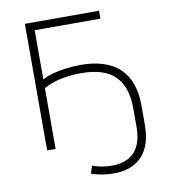

<svg xmlns="http://www.w3.org/2000/svg" viewBox="-95 -785 925 1053"><g transform="rotate(-10 367.5 -258.5)"><path d="M454 188Q418 188 385.5 182Q353 176 329 167L343 125Q366 134 393.5 139Q421 144 453 144Q533 144 576.5 97.5Q620 51 620 -43V-147Q620 -265 560 -325Q500 -385 371 -385Q331 -385 293.5 -380Q256 -375 223 -364.5Q190 -354 162 -339V0H115V-705H528V-661H162V-387Q187 -401 221.5 -410.5Q256 -420 296 -425Q336 -430 377 -430Q519 -430 593 -360.5Q667 -291 667 -153V-44Q667 31 642 83Q617 135 569 161.5Q521 188 454 188Z"/></g></svg>

Font: Nunito Sans 10pt SemiExpanded ExtraLight
Style: Regular
Weight: 250
Width: 6
Designer: Vernon Adams
Foundry: Vernon Adams
Version: Version 3.101;gftools[0.9.27]